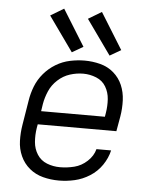

<svg xmlns="http://www.w3.org/2000/svg" viewBox="-54 -807 684 861"><g transform="rotate(5 288.0 -377.0)"><path d="M243 8Q278 8 313.5 0Q349 -8 381.5 -28.5Q414 -49 435.5 -80.5Q457 -112 465 -147H399Q391 -116 365 -92Q339 -68 307 -60Q275 -52 243 -52Q212 -52 184 -63Q156 -74 140 -99Q124 -124 121.5 -155Q119 -186 124 -218L127 -235H481L493 -303Q499 -339 497.5 -375.5Q496 -412 482.5 -443.5Q469 -475 443 -497.5Q417 -520 382.5 -529Q348 -538 312 -538Q280 -538 246.5 -531Q213 -524 183 -506Q153 -488 130 -461Q107 -434 94.5 -402Q82 -370 77 -337L59 -227Q53 -191 54 -154.5Q55 -118 69.5 -86Q84 -54 110.5 -32Q137 -10 171.5 -1Q206 8 243 8ZM137 -295 142 -328Q147 -357 159.5 -386Q172 -415 196.5 -437.5Q221 -460 251 -469.5Q281 -479 311 -479Q341 -479 369.5 -467.5Q398 -456 413 -430.5Q428 -405 430 -374.5Q432 -344 427 -313L424 -295ZM421 -570 471 -599 370 -762 310 -726ZM251 -570 301 -599 200 -762 140 -726Z"/></g></svg>

Font: Iosevka Sparkle Light Oblique
Style: Regular
Weight: 300
Italic angle: -9°
Designer: Belleve Invis
Foundry: Belleve Invis
Version: Version 4.5.0; ttfautohint (v1.8.3)